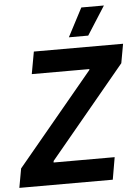

<svg xmlns="http://www.w3.org/2000/svg" viewBox="-76 -953 723 999"><g transform="rotate(-5 285.5 -453.5)"><path d="M-16 0H472L492 -116H173L174 -124L569 -600L587 -700H121L100 -584H401L400 -579L2 -100ZM505 -907H387L309 -758H410Z"/></g></svg>

Font: Fixel Text 20240404 SemiBold
Style: Italic
Weight: 600
Width: 4
Italic angle: -10°
Designer: AlfaBravo + MacPaw
Foundry: Kyrylo Tkachov, Marchela Mozhyna, Serhii Makarenko, Maria Weinstein, Zakhar Kryvoshyya
Version: Version 1.211;Glyphs 3.2 (3225)